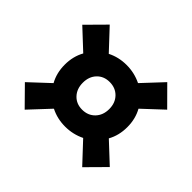

<svg xmlns="http://www.w3.org/2000/svg" viewBox="-142 -850 961 961"><g transform="rotate(45 338.5 -370.0)"><path d="M337.9 -151.9Q281.7 -151.9 234.9 -175.8L134.8 -68.8L38.1 -167L143.1 -265.1Q117.2 -311.5 117.2 -370.1Q117.2 -428.7 143.1 -475.1L38.1 -573.2L134.8 -670.9L234.9 -564Q281.7 -587.9 337.9 -587.9Q393.1 -587.9 441.9 -564L542 -670.9L639.2 -573.2L534.2 -475.1Q560.1 -428.7 560.1 -370.1Q560.1 -311.5 534.2 -265.1L639.2 -167L542 -68.8L441.9 -175.8Q393.1 -151.9 337.9 -151.9ZM337.9 -272Q379.4 -272 405.8 -299.3Q432.1 -326.7 432.1 -370.1Q432.1 -413.6 405.8 -440.7Q379.4 -467.8 337.9 -467.8Q296.9 -467.8 271 -440.7Q245.1 -413.6 245.1 -370.1Q245.1 -326.7 271 -299.3Q296.9 -272 337.9 -272Z"/></g></svg>

Font: TASA Explorer
Style: Bold
Weight: 700
Designer: Weizhong Zhang
Foundry: Local Remote
Version: Version 1.000;Glyphs 3.1.2 (3151)